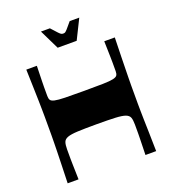

<svg xmlns="http://www.w3.org/2000/svg" viewBox="-155 -994 995 1111"><g transform="rotate(-20 342.5 -439.0)"><path d="M70 0Q72 -72 73.5 -118Q75 -164 75.5 -194.5Q76 -225 76.5 -247.5Q77 -270 77 -293.5Q77 -317 77 -350Q77 -383 77 -406.5Q77 -430 76.5 -452.5Q76 -475 75.5 -505.5Q75 -536 73.5 -582Q72 -628 70 -700H135Q134 -666 133.5 -642.5Q133 -619 132.5 -601.5Q132 -584 132 -571Q132 -558 132 -544.5Q132 -531 132 -515Q132 -499 137.5 -490Q143 -481 163 -476.5Q183 -472 225.5 -471Q268 -470 343 -470Q417 -470 459.5 -471Q502 -472 522 -476.5Q542 -481 547.5 -490Q553 -499 553 -515Q553 -531 553 -544.5Q553 -558 553 -571Q553 -584 552.5 -601.5Q552 -619 551.5 -642.5Q551 -666 550 -700H615Q613 -628 612 -582Q611 -536 610.5 -505.5Q610 -475 609.5 -452.5Q609 -430 609 -406.5Q609 -383 609 -350Q609 -317 609 -293.5Q609 -270 609.5 -247.5Q610 -225 610.5 -194.5Q611 -164 612.5 -118Q614 -72 615 0H549Q550 -36 550.5 -59.5Q551 -83 551.5 -100Q552 -117 552 -130Q552 -143 552 -156Q552 -169 552 -186Q552 -214 546.5 -229.5Q541 -245 521 -252.5Q501 -260 458.5 -262Q416 -264 343 -264Q269 -264 227 -262Q185 -260 165 -252.5Q145 -245 139.5 -229.5Q134 -214 134 -186Q134 -169 134 -156Q134 -143 134 -130Q134 -117 134.5 -100Q135 -83 135.5 -59.5Q136 -36 137 0ZM284 -757 225 -878H280Q305 -850 315.5 -839Q326 -828 331 -825.5Q336 -823 343 -823Q350 -823 354.5 -825.5Q359 -828 369 -839Q379 -850 402 -878H461L401 -757Z"/></g></svg>

Font: Ojuju ExtraLight
Style: Bold
Weight: 700
Version: Version 1.000